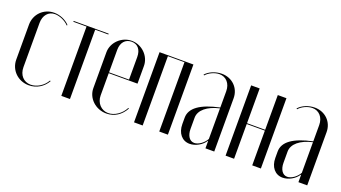

<svg xmlns="http://www.w3.org/2000/svg" viewBox="-48 -884 2264 1273"><g transform="rotate(20 1084.5 -247.5)"><path d="M39 -371V-124C39 -50 98 8 174 8C228 8 275 -20 302 -67L297 -70C274 -28 228 0 185 0C135 0 101 -38 101 -93V-405C101 -459 132 -495 178 -495C212 -495 253 -476 276 -451L280 -455C254 -484 211 -502 170 -502C96 -502 39 -444 39 -371Z M556 -495H309V-489H402V0H463V-489H556Z M584 -374V-121C584 -50 645 8 722 8C778 8 824 -22 852 -74L847 -77C824 -31 777 1 732 1C683 1 646 -39 646 -92V-249H849V-374C849 -443 789 -503 717 -503C645 -503 584 -443 584 -374ZM646 -255V-414C646 -465 674 -497 718 -497C761 -497 787 -466 787 -414V-255Z M915 -495V0H976V-489H1093V0H1154V-495Z M1220 -99C1220 -35 1256 8 1309 8C1350 8 1395 -17 1417 -52H1419V0H1481V-376C1481 -448 1426 -502 1353 -502C1309 -502 1264 -483 1240 -455L1245 -451C1265 -475 1305 -494 1339 -494C1386 -494 1419 -457 1419 -403V-288C1286 -260 1220 -212 1220 -144ZM1336 -8C1303 -8 1282 -40 1282 -87V-166C1282 -220 1335 -263 1419 -282V-66C1401 -33 1365 -8 1336 -8Z M1561 -496V0H1621V-245H1749V0H1810V-496H1749V-251H1621V-496Z M1876 -99C1876 -35 1912 8 1965 8C2006 8 2051 -17 2073 -52H2075V0H2137V-376C2137 -448 2082 -502 2009 -502C1965 -502 1920 -483 1896 -455L1901 -451C1921 -475 1961 -494 1995 -494C2042 -494 2075 -457 2075 -403V-288C1942 -260 1876 -212 1876 -144ZM1992 -8C1959 -8 1938 -40 1938 -87V-166C1938 -220 1991 -263 2075 -282V-66C2057 -33 2021 -8 1992 -8Z"/></g></svg>

Font: Moniqa Display
Style: Regular
Weight: 400
Designer: Rajesh Rajput
Foundry: Rajesh Rajput
Version: Version 1.000